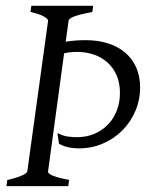

<svg xmlns="http://www.w3.org/2000/svg" viewBox="-20 -635 511 655"><path d="M294.9 -594.2Q272 -589.8 256.6 -585.9Q241.2 -582 231.9 -578.4Q222.7 -574.7 218.5 -571Q214.4 -567.4 213.9 -564L204.1 -492.7Q235.4 -498 272 -498Q315.4 -498 350.1 -486.6Q384.8 -475.1 408.7 -454.1Q432.6 -433.1 445.3 -403.3Q458 -373.5 458 -336.9Q458 -294.4 441.9 -256.6Q425.8 -218.8 397.7 -190.4Q369.6 -162.1 331.5 -145.5Q293.5 -128.9 250 -128.9Q229.5 -128.9 212.2 -132.8Q194.8 -136.7 181.2 -145L175.8 -181.2Q193.4 -171.9 210 -169.4Q226.6 -167 242.2 -167Q275.4 -167 302.5 -178.7Q329.6 -190.4 348.9 -210.7Q368.2 -231 378.7 -258.5Q389.2 -286.1 389.2 -317.9Q389.2 -351.6 377.9 -377.7Q366.7 -403.8 346.9 -421.6Q327.1 -439.5 300.3 -448.7Q273.4 -458 242.2 -458Q231 -458 220.2 -456.8Q209.5 -455.6 198.7 -453.1L144 -50.8Q143.1 -47.9 146 -44.4Q148.9 -41 157.2 -37.1Q165.5 -33.2 179.7 -29.3Q193.8 -25.4 215.8 -21L212.9 0H2L4.9 -21Q35.6 -27.8 54 -35.9Q72.3 -43.9 73.2 -50.8L144 -564Q145 -569.8 129.9 -578.6Q114.7 -587.4 84 -594.2L86.9 -615.2H297.9Z"/></svg>

Font: Gentium Plus Eur
Style: Italic
Weight: 400
Italic angle: -8°
Designer: J. Victor Gaultney, Annie Olsen, Iska Routamaa, Becca Hirsbrunner
Foundry: SIL International
Version: Version 5.000